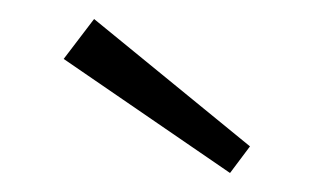

<svg xmlns="http://www.w3.org/2000/svg" viewBox="-20 -809 331 202"><path d="M47 -747 79 -789 243 -655 222 -627Z"/></svg>

Font: Bitter Pro Light
Style: Regular
Weight: 300
Designer: Sol Matas, and Bitter project Authors
Foundry: Sol Matas
Version: Version 1.010